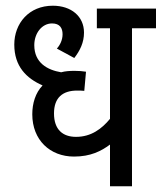

<svg xmlns="http://www.w3.org/2000/svg" viewBox="-20 -652 566 672"><path d="M526 -553V-622H319V-553H365V-236C336 -201 299 -173 246 -173C200 -173 169 -198 169 -255C169 -310 199 -335 250 -335C257 -335 267 -335 275 -334L281 -401C270 -403 255 -404 241 -404C224 -404 208 -403 194 -399C146 -407 100 -432 100 -494C100 -536 127 -570 162 -570C190 -570 199 -553 199 -532C199 -512 190 -494 179 -482L240 -449C260 -475 274 -503 274 -538C274 -595 229 -632 165 -632C81 -632 30 -570 30 -496C30 -420 72 -378 129 -353C104 -327 93 -290 93 -252C93 -162 155 -104 239 -104C297 -104 334 -123 365 -146V0H442V-553Z"/></svg>

Font: Noto Sans Devanagari UI Condensed
Style: Regular
Weight: 400
Width: 3
Designer: Jelle Bosma - Monotype Design Team
Foundry: Monotype Imaging Inc.
Version: Version 2.003